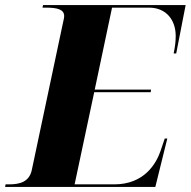

<svg xmlns="http://www.w3.org/2000/svg" viewBox="-51 -734 749 754"><path d="M-31 0H559L606 -190H596L579 -140C562 -91 515 -10 398 -10H242L319 -372H541L542 -382H321L389 -704H534C604 -704 639 -653 639 -593C639 -572 637 -554 631 -524H641L678 -714H118L116 -704H129C172 -704 201 -698 201 -671C201 -663 198 -653 196 -643L74 -67C64 -19 26 -10 -16 -10H-29Z"/></svg>

Font: Noto Serif Display ExtraBold
Style: Italic
Weight: 800
Italic angle: -12°
Designer: Monotype Design Team
Foundry: Monotype Imaging Inc.
Version: Version 2.009